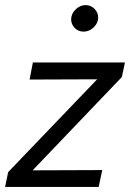

<svg xmlns="http://www.w3.org/2000/svg" viewBox="-34 -733 510 753"><path d="M-14 0 -2 -58 347 -422 82 -421 95 -488H456L444 -431L94 -65L367 -66L353 0ZM293 -609Q273 -609 259 -623.5Q245 -638 245 -657Q245 -679 262.5 -696Q280 -713 302 -713Q322 -713 336.5 -698.5Q351 -684 351 -664Q351 -650 343 -637.5Q335 -625 322 -617Q309 -609 293 -609Z"/></svg>

Font: Red Hat Text VF
Style: Italic
Weight: 400
Italic angle: -12°
Designer: Pentagram, MCKL
Foundry: Pentagram, MCKL
Version: Version 1.023